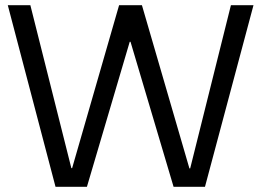

<svg xmlns="http://www.w3.org/2000/svg" viewBox="-20 -720 1007 740"><path d="M194 0 10 -700H97L255 -72H258L439 -700H527L710 -71H713L870 -700H957L770 0H649L483 -559H480L315 0Z"/></svg>

Font: DM Sans 36pt
Style: Regular
Weight: 400
Designer: Colophon Foundry, Jonny Pinhorn
Foundry: Colophon Foundry
Version: Version 4.004;gftools[0.9.30]